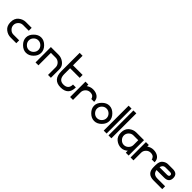

<svg xmlns="http://www.w3.org/2000/svg" viewBox="266 -1695 2829 2829"><g transform="rotate(45 1680.5 -280.0)"><path d="M299.8 0Q269.5 0 179.7 0Q120.1 0 70.3 -40Q19.5 -80.1 19.5 -160.2Q19.5 -240.2 70.3 -280.3Q120.1 -320.3 179.7 -320.3Q219.7 -320.3 299.8 -320.3Q299.8 -304.7 299.8 -259.8Q269.5 -259.8 179.7 -259.8Q139.6 -259.8 110.4 -230.5Q80.1 -200.2 80.1 -160.2Q80.1 -120.1 110.4 -89.8Q139.6 -59.6 179.7 -59.6Q219.7 -59.6 299.8 -59.6Q299.8 -44.9 299.8 0Z M660.2 -160.2Q660.2 -99.6 610.4 -49.8Q560.5 0 500 0Q440.4 0 390.6 -49.8Q339.8 -99.6 339.8 -160.2Q339.8 -219.7 390.6 -269.5Q440.4 -320.3 500 -320.3Q560.5 -320.3 610.4 -269.5Q660.2 -219.7 660.2 -160.2ZM500 -259.8Q460 -259.8 430.7 -230.5Q400.4 -200.2 400.4 -160.2Q400.4 -120.1 430.7 -89.8Q460 -59.6 500 -59.6Q540 -59.6 570.3 -89.8Q600.6 -120.1 600.6 -160.2Q600.6 -200.2 570.3 -230.5Q540 -259.8 500 -259.8Z M700.2 0Q700.2 -80.1 700.2 -320.3Q740.2 -320.3 770.5 -320.3Q800.8 -320.3 860.4 -320.3Q920.9 -320.3 970.7 -280.3Q1020.5 -240.2 1020.5 -179.7Q1020.5 -120.1 1020.5 0Q1005.9 0 960.9 0Q960.9 -40 960.9 -160.2Q960.9 -200.2 930.7 -230.5Q900.4 -259.8 860.4 -259.8Q828.1 -259.8 804.7 -259.8Q780.3 -259.8 760.7 -259.8Q760.7 -172.9 760.7 0Q746.1 0 700.2 0Z M1121.1 -179.7Q1121.1 -59.6 1220.7 -59.6Q1321.3 -59.6 1321.3 -160.2Q1340.8 -160.2 1350.6 -160.2Q1361.3 -160.2 1380.9 -160.2Q1380.9 0 1220.7 0Q1060.5 0 1060.5 -179.7Q1060.5 -306.6 1060.5 -559.6Q1076.2 -559.6 1121.1 -559.6Q1121.1 -464.8 1121.1 -179.7ZM1121.1 -360.4Q1170.9 -360.4 1321.3 -360.4Q1321.3 -344.7 1321.3 -299.8Q1271.5 -299.8 1121.1 -299.8Q1121.1 -315.4 1121.1 -360.4Z M1420.9 0Q1420.9 -44.9 1420.9 -179.7Q1420.9 -240.2 1471.7 -280.3Q1521.5 -320.3 1581.1 -320.3Q1641.6 -320.3 1681.6 -290Q1721.7 -259.8 1721.7 -200.2Q1701.2 -200.2 1691.4 -200.2Q1681.6 -200.2 1661.1 -200.2Q1661.1 -219.7 1641.6 -240.2Q1621.1 -259.8 1581.1 -259.8Q1541 -259.8 1511.7 -230.5Q1481.4 -200.2 1481.4 -160.2Q1481.4 -106.4 1481.4 0Q1466.8 0 1420.9 0ZM1420.9 -320.3Q1420.9 -285.2 1420.9 -179.7Q1436.5 -190.4 1481.4 -219.7Q1481.4 -245.1 1481.4 -320.3Q1466.8 -320.3 1420.9 -320.3ZM1481.4 -299.8Q1466.8 -299.8 1420.9 -299.8Q1420.9 -269.5 1420.9 -179.7Q1436.5 -190.4 1459 -205.1Q1481.4 -219.7 1481.4 -219.7Q1481.4 -247.1 1481.4 -299.8Q1481.4 -299.8 1481.4 -299.8Z M2081.1 -160.2Q2081.1 -99.6 2031.2 -49.8Q1981.4 0 1920.9 0Q1861.3 0 1811.5 -49.8Q1760.7 -99.6 1760.7 -160.2Q1760.7 -219.7 1811.5 -269.5Q1861.3 -320.3 1920.9 -320.3Q1981.4 -320.3 2031.2 -269.5Q2081.1 -219.7 2081.1 -160.2ZM1920.9 -259.8Q1880.9 -259.8 1851.6 -230.5Q1821.3 -200.2 1821.3 -160.2Q1821.3 -120.1 1851.6 -89.8Q1880.9 -59.6 1920.9 -59.6Q1960.9 -59.6 1991.2 -89.8Q2021.5 -120.1 2021.5 -160.2Q2021.5 -200.2 1991.2 -230.5Q1960.9 -259.8 1920.9 -259.8Z M2121.1 -519.5Q2136.7 -519.5 2181.6 -519.5Q2181.6 -389.6 2181.6 0Q2167 0 2121.1 0Q2121.1 -129.9 2121.1 -519.5Z M2220.7 -519.5Q2236.3 -519.5 2281.2 -519.5Q2281.2 -389.6 2281.2 0Q2266.6 0 2220.7 0Q2220.7 -129.9 2220.7 -519.5Z M2320.3 -160.2Q2320.3 -240.2 2371.1 -280.3Q2420.9 -320.3 2480.5 -320.3Q2541 -320.3 2570.3 -320.3Q2600.6 -320.3 2640.6 -320.3Q2640.6 -212.9 2640.6 0Q2626 0 2581.1 0Q2595.7 -40 2640.6 -160.2Q2640.6 -99.6 2590.8 -49.8Q2541 0 2480.5 0Q2480.5 0 2480.5 0Q2420.9 0 2371.1 -40Q2320.3 -80.1 2320.3 -160.2ZM2480.5 -259.8Q2440.4 -259.8 2411.1 -230.5Q2380.9 -200.2 2380.9 -160.2Q2380.9 -120.1 2411.1 -89.8Q2440.4 -59.6 2480.5 -59.6Q2520.5 -59.6 2550.8 -89.8Q2581.1 -120.1 2581.1 -160.2Q2581.1 -179.7 2581.1 -210.9Q2581.1 -242.2 2581.1 -259.8Q2560.5 -259.8 2541 -259.8Q2520.5 -259.8 2480.5 -259.8ZM2581.1 -99.6Q2581.1 -75.2 2581.1 0Q2595.7 0 2640.6 0Q2640.6 -25.4 2640.6 -99.6Q2626 -99.6 2581.1 -99.6ZM2640.6 -99.6Q2640.6 -75.2 2640.6 0Q2626 0 2581.1 0Q2581.1 -25.4 2581.1 -99.6Q2595.7 -99.6 2640.6 -99.6ZM2581.1 0Q2581.1 -19.5 2581.1 -80.1Q2590.8 -75.2 2621.1 -59.6Q2621.1 -44.9 2621.1 0Q2610.4 0 2581.1 0Z M2680.7 0Q2680.7 -44.9 2680.7 -179.7Q2680.7 -240.2 2731.4 -280.3Q2781.2 -320.3 2840.8 -320.3Q2901.4 -320.3 2941.4 -290Q2981.4 -259.8 2981.4 -200.2Q2960.9 -200.2 2951.2 -200.2Q2941.4 -200.2 2920.9 -200.2Q2920.9 -219.7 2901.4 -240.2Q2880.9 -259.8 2840.8 -259.8Q2800.8 -259.8 2771.5 -230.5Q2741.2 -200.2 2741.2 -160.2Q2741.2 -106.4 2741.2 0Q2726.6 0 2680.7 0ZM2680.7 -320.3Q2680.7 -285.2 2680.7 -179.7Q2696.3 -190.4 2741.2 -219.7Q2741.2 -245.1 2741.2 -320.3Q2726.6 -320.3 2680.7 -320.3ZM2741.2 -299.8Q2726.6 -299.8 2680.7 -299.8Q2680.7 -269.5 2680.7 -179.7Q2696.3 -190.4 2718.8 -205.1Q2741.2 -219.7 2741.2 -219.7Q2741.2 -247.1 2741.2 -299.8Q2741.2 -299.8 2741.2 -299.8Z M3020.5 -139.6Q3020.5 -160.2 3020.5 -160.2Q3020.5 -160.2 3020.5 -179.7Q3020.5 -259.8 3060.5 -290Q3100.6 -320.3 3140.6 -320.3Q3161.1 -320.3 3191.4 -320.3Q3220.7 -320.3 3241.2 -320.3Q3340.8 -320.3 3340.8 -230.5Q3340.8 -139.6 3241.2 -139.6Q3199.2 -139.6 3143.6 -139.6Q3088.9 -139.6 3081.1 -139.6Q3081.1 -146.5 3081.1 -163.1Q3081.1 -179.7 3081.1 -200.2Q3135.7 -200.2 3168 -200.2Q3201.2 -200.2 3241.2 -200.2Q3281.2 -200.2 3281.2 -230.5Q3281.2 -259.8 3241.2 -259.8Q3220.7 -259.8 3151.4 -259.8Q3081.1 -259.8 3081.1 -160.2Q3081.1 -59.6 3180.7 -59.6Q3281.2 -59.6 3340.8 -59.6Q3340.8 -44.9 3340.8 -32.2Q3340.8 -19.5 3340.8 0Q3300.8 0 3161.1 0Q3020.5 0 3020.5 -139.6Z"/></g></svg>

Font: Moonwalk
Style: Regular
Weight: 400
Designer: BarCoded
Foundry: BarCoded
Version: Version 1.0